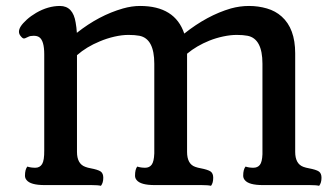

<svg xmlns="http://www.w3.org/2000/svg" viewBox="-20 -615 1109 638"><path d="M315.4 2.4Q305.7 0 284.2 0H128.4Q81.5 0 68.4 -16.6Q63 -22.9 63 -31.2Q63 -51.8 70.8 -61.5Q82.5 -57.6 97.4 -57.6Q112.3 -57.6 119.9 -69.8Q127.4 -82 127 -115.2V-434.6Q127 -480.5 109.9 -491.7Q103 -496.1 91.8 -496.1Q80.6 -496.1 74 -492.7Q67.4 -489.3 63.2 -487.8Q59.1 -486.3 56.2 -488Q53.2 -489.7 50.3 -493.2Q43 -501 43 -509.5Q43 -518.1 49.1 -527.6Q55.2 -537.1 68.8 -549.6Q82.5 -562 100.1 -572.3Q139.6 -595.2 179.2 -595.2Q222.7 -595.2 231.4 -540Q234.4 -523.4 235.4 -505.9Q308.6 -564 388.7 -586.9Q418 -595.2 445.3 -595.2Q561.5 -595.2 592.3 -503.4Q668.5 -564 747.1 -586.9Q776.9 -595.2 807.6 -595.2Q838.4 -595.2 866.9 -586.9Q895.5 -578.6 916 -560.1Q960.9 -520 960.9 -438V-110.4Q960.9 -70.3 988.3 -60.5Q996.1 -57.6 1006.8 -55.7Q1017.6 -53.7 1026.4 -51Q1035.2 -48.3 1040 -44.9Q1048.3 -38.6 1048.3 -24.4Q1048.3 -7.3 1040.5 2.4Q1030.8 0 1009.3 0H853.5Q806.6 0 793.5 -16.6Q788.1 -22.9 788.1 -31.2Q788.1 -51.8 795.9 -61.5Q807.6 -57.6 821.8 -57.6Q835.9 -57.6 843.5 -67.1Q851.1 -76.7 852.1 -102.5V-403.3Q852.1 -486.3 802.7 -496.1Q787.6 -499 766.8 -499Q746.1 -499 721.9 -493.9Q697.8 -488.8 675.8 -480Q633.3 -462.9 601.6 -436.5V-110.4Q601.6 -69.8 628.9 -60.5Q636.7 -57.6 647.5 -55.7Q658.2 -53.7 666.7 -51Q675.3 -48.3 680.2 -44.9Q688.5 -38.6 688.5 -24.4Q688.5 -6.8 681.2 2.4Q671.4 0 649.9 0H494.1Q447.3 0 434.1 -16.6Q428.7 -22.9 428.7 -31.2Q428.7 -52.2 436 -61.5Q448.2 -57.6 462.4 -57.6Q476.6 -57.6 484.1 -67.9Q491.7 -78.1 492.7 -105.5V-403.3Q492.7 -486.3 443.4 -496.1Q428.2 -499 406.7 -499Q385.3 -499 359.9 -493.2Q334.5 -487.3 311.5 -477.5Q267.6 -459.5 235.8 -431.6V-110.4Q235.8 -70.3 263.7 -60.5Q271 -57.6 281.7 -55.7Q292.5 -53.7 301.3 -51Q310.1 -48.3 314.9 -44.9Q323.2 -38.6 323.2 -24.4Q323.2 -7.3 315.4 2.4Z"/></svg>

Font: Quando
Style: Regular
Weight: 400
Version: Version 1.002